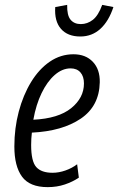

<svg xmlns="http://www.w3.org/2000/svg" viewBox="-20 -758 486 789"><path d="M176 11Q102 11 70.5 -32Q39 -75 39 -156Q39 -231 57 -299Q75 -367 107.5 -420.5Q140 -474 184.5 -504.5Q229 -535 282 -535Q332 -535 361.5 -504Q391 -473 390 -420Q388 -322 312 -270.5Q236 -219 111 -213Q108 -189 108 -162Q108 -95 129 -71.5Q150 -48 196 -48Q222 -48 249 -57.5Q276 -67 297 -83L304 -28Q279 -11 246.5 0Q214 11 176 11ZM117 -266Q220 -271 272.5 -313.5Q325 -356 325 -415Q325 -444 310.5 -460.5Q296 -477 270 -477Q236 -477 205 -450Q174 -423 151 -375.5Q128 -328 117 -266ZM310 -608Q258 -608 230.5 -639.5Q203 -671 207 -729L256 -738Q255 -695 270 -677Q285 -659 312 -659Q339 -659 361.5 -676.5Q384 -694 400 -738L446 -729Q427 -671 392.5 -639.5Q358 -608 310 -608Z"/></svg>

Font: Ubuntu Sans Condensed
Style: Italic
Weight: 400
Width: 3
Italic angle: -13.5°
Designer: Dalton Maag Ltd
Foundry: Dalton Maag Ltd
Version: Version 1.006; ttfautohint (v1.8.4.7-5d5b)